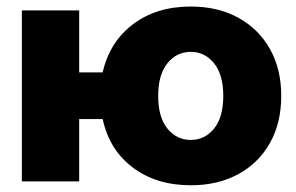

<svg xmlns="http://www.w3.org/2000/svg" viewBox="-20 -547 893 579"><path d="M45.9 0V-515.6H218.8V-328.6H289.6Q310.5 -420.4 381.1 -473.9Q451.7 -527.3 555.2 -527.3Q636.7 -527.3 698 -493.9Q759.3 -460.4 793.7 -399.9Q828.1 -339.4 828.1 -257.8Q828.1 -175.8 793.7 -115.2Q759.3 -54.7 698 -21.5Q636.7 11.7 555.2 11.7Q451.7 11.7 380.6 -41.7Q309.6 -95.2 289.6 -188H218.8V0ZM555.2 -125Q597.7 -125 625.5 -159.2Q653.3 -193.4 653.3 -257.8Q653.3 -321.8 625.5 -356.2Q597.7 -390.6 555.2 -390.6Q512.7 -390.6 484.9 -356.2Q457 -321.8 457 -257.8Q457 -193.4 484.9 -159.2Q512.7 -125 555.2 -125Z"/></svg>

Font: Inter Display Extra Bold
Style: Regular
Weight: 800
Designer: Rasmus Andersson
Foundry: rsms
Version: Version 4.000;git-4fc901f